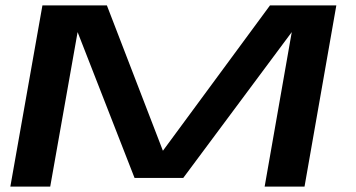

<svg xmlns="http://www.w3.org/2000/svg" viewBox="-20 -695 1324 715"><path d="M18.5 0H167L269 -575.5L481 -32.5H662.5L1066.5 -575.5L965.5 0H1114L1232.5 -675H985.5L587 -134H586.5L378 -675H138Z"/></svg>

Font: Anybody ExtraExpanded Medium
Style: Italic
Weight: 500
Width: 8
Italic angle: -10°
Version: Version 1.113;gftools[0.9.25]